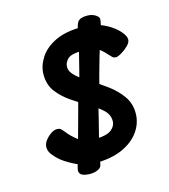

<svg xmlns="http://www.w3.org/2000/svg" viewBox="-97 -654 683 777"><g transform="rotate(-15 245.0 -266.0)"><path d="M475 -441Q475 -429 462 -416Q449 -403 433 -393.5Q417 -384 409 -384Q400 -384 394 -389.5Q388 -395 380 -404Q360 -427 342 -436Q324 -445 288 -445Q238 -445 222.5 -430.5Q207 -416 207 -397Q207 -376 229 -356.5Q251 -337 284 -317Q317 -297 350 -272.5Q383 -248 405 -217Q427 -186 427 -145Q427 -104 402.5 -69Q378 -34 331.5 -13Q285 8 218 8Q173 8 133 -12.5Q93 -33 74 -51Q62 -62 52 -75.5Q42 -89 42 -105Q42 -119 52 -132.5Q62 -146 76 -155.5Q90 -165 102 -165Q112 -165 117 -161Q122 -157 131 -146Q148 -124 173 -105Q198 -86 235 -86Q289 -86 309 -101.5Q329 -117 329 -139Q329 -166 306.5 -186.5Q284 -207 251 -226Q218 -245 185 -267.5Q152 -290 129.5 -319.5Q107 -349 107 -392Q107 -427 128.5 -461Q150 -495 194 -516.5Q238 -538 306 -538Q352 -538 380.5 -526.5Q409 -515 426 -503Q448 -488 461.5 -471Q475 -454 475 -441ZM232 -297Q243 -339 252.5 -376Q262 -413 268 -438Q274 -463 278 -485.5Q282 -508 285 -520Q288 -534 291.5 -545.5Q295 -557 299 -563Q309 -577 338 -577Q359 -577 373 -568Q387 -559 387 -551Q387 -543 383.5 -528.5Q380 -514 377 -506Q372 -492 362.5 -462.5Q353 -433 344 -401Q335 -371 324.5 -332Q314 -293 304 -253ZM299 -253Q286 -200 274 -151.5Q262 -103 254 -72Q248 -45 243 -19Q238 7 235 19Q233 32 218.5 38.5Q204 45 187 45Q141 45 141 20Q141 15 145 0Q149 -15 154 -33Q163 -64 175.5 -107.5Q188 -151 201 -200.5Q214 -250 227 -297Z"/></g></svg>

Font: Lisu Bosa ExtraBold
Style: Italic
Weight: 800
Italic angle: -19°
Designer: David Morse, Annie Olsen, Victor Gaultney, Frank Grießhammer (Latin)
Foundry: SIL International
Version: Version 2.000